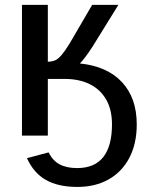

<svg xmlns="http://www.w3.org/2000/svg" viewBox="-20 -548 606 776"><path d="M532.7 -45.4Q532.7 32.7 502.9 89.6Q473.1 146.5 419.2 177Q365.2 207.5 293 207.5Q215.3 207.5 165.8 179.4Q116.2 151.4 88.9 91.3L176.3 67.9Q192.9 101.1 220.9 116.2Q249 131.3 291.5 131.3Q362.3 131.3 397.5 86.7Q432.6 42 432.6 -45.4Q432.6 -104.5 409.2 -145.5Q385.7 -186.5 342.8 -207.8Q299.8 -229 241.7 -229H173.3V0H68.8V-528.3H173.3V-298.3Q187 -298.8 197.8 -302.2Q208.5 -305.7 219.2 -315.4Q229 -324.2 243.4 -344.7Q257.8 -365.2 275.9 -397L352.5 -528.3H458.5L354.5 -360.4Q322.3 -310.5 302.7 -291.5Q413.1 -280.3 472.9 -216.1Q532.7 -151.9 532.7 -45.4Z"/></svg>

Font: Arimo Medium
Style: Regular
Weight: 500
Designer: Steve Matteson
Foundry: Monotype Imaging Inc.
Version: Version 1.33